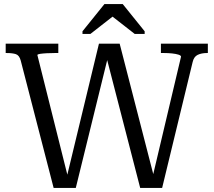

<svg xmlns="http://www.w3.org/2000/svg" viewBox="-20 -925 1051 945"><path d="M8 -710H267V-664H249Q230 -664 210.5 -663Q191 -662 177.5 -660Q164 -658 164 -654L316 -47H307L467 -710H569L739 -50H730L871 -646Q871 -652 858.5 -656Q846 -660 827 -662Q808 -664 788 -664H772V-710H1003V-664H998Q972 -664 953 -655Q934 -646 928 -619L778 0H670L504 -643H511L353 0H244L82 -627Q75 -653 58 -658.5Q41 -664 13 -664H8ZM584 -905H494L386 -771V-758H425L539 -847H529L643 -758H692V-771Z"/></svg>

Font: Roboto Serif 28pt
Style: Regular
Weight: 400
Designer: Greg Gazdowicz
Foundry: Commercial Type
Version: Version 1.008